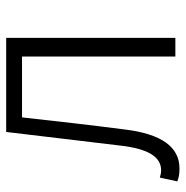

<svg xmlns="http://www.w3.org/2000/svg" viewBox="-10 -564 587 606"><g transform="rotate(-90 283.0 -260.5)"><path d="M55 13C122 13 164 -43 178 -161C192 -269 204 -376 216 -484H408V0H467V-534H170C156 -413 141 -294 127 -174C117 -85 91 -45 49 -45C40 -45 33 -47 26 -49L14 6C26 11 37 13 55 13Z"/></g></svg>

Font: Noto Sans HK Light
Style: Regular
Weight: 300
Designer: Ryoko NISHIZUKA 西塚涼子 (kana, bopomofo & ideographs); Paul D. Hunt (Latin, Greek & Cyrillic); Sandoll Communications 산돌커뮤니
Foundry: Adobe
Version: Version 2.004;hotconv 1.0.118;makeotfexe 2.5.65603